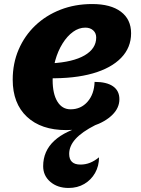

<svg xmlns="http://www.w3.org/2000/svg" viewBox="-20 -620 701 952"><path d="M308 25Q184 25 113.5 -41Q43 -107 43 -225Q43 -306 72.5 -374.5Q102 -443 155 -493.5Q208 -544 280 -572Q352 -600 437 -600Q529 -600 579.5 -562Q630 -524 630 -455Q630 -384 580.5 -333Q531 -282 440 -256Q349 -230 222 -232L235 -306Q342 -312 399.5 -345.5Q457 -379 457 -434Q457 -456 442 -469.5Q427 -483 403 -483Q371 -483 342 -462Q313 -441 290 -404Q267 -367 254 -320.5Q241 -274 241 -223Q241 -155 264.5 -116.5Q288 -78 330 -78Q381 -78 414 -115.5Q447 -153 449 -214Q509 -214 540.5 -192Q572 -170 572 -128Q572 -85 537 -50.5Q502 -16 442 4.5Q382 25 308 25ZM320 312Q265 312 229.5 281.5Q194 251 194 204Q194 129 249 78Q304 27 413 0H453Q386 34 354.5 69Q323 104 323 143Q323 196 379 196Q404 196 426.5 187Q449 178 471 160Q471 203 451.5 237.5Q432 272 398 292Q364 312 320 312Z"/></svg>

Font: Lemonada
Style: Regular
Weight: 400
Designer: Mohamed Gaber (Arabic), Eduardo Tunni (Latin)
Foundry: Kief Type Foundry
Version: Version 4.005